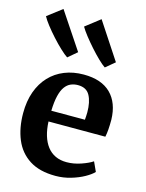

<svg xmlns="http://www.w3.org/2000/svg" viewBox="-132 -970 805 1060"><g transform="rotate(15 270.5 -440.0)"><path d="M290.7 11Q199.6 11 141.8 -26Q84 -63 56.8 -128.4Q29.5 -193.8 29.5 -278.5Q29.5 -346.7 48.9 -400.7Q68.4 -454.7 104 -492.4Q139.6 -530.2 189.1 -550.1Q238.6 -570 298.7 -570Q400.1 -570 453.6 -517.1Q507 -464.2 509.4 -368.3Q509.4 -335.8 507.5 -311.7Q505.6 -287.6 501.6 -269.3H176.8Q178.7 -224.7 189.4 -189.3Q200.2 -153.8 219.5 -128.9Q238.7 -104 266.5 -91Q294.2 -77.9 330.6 -77.9Q371.4 -77.9 412.7 -92.2Q453.9 -106.4 476.6 -122L501.4 -67.7Q485.3 -50.4 452.8 -32.2Q420.3 -14 378 -1.5Q335.8 11 290.7 11ZM176.4 -330.6H368.4Q369.2 -340.5 369.9 -351.6Q370.7 -362.7 370.7 -372.8Q370.7 -432.5 351 -468.9Q331.4 -505.4 282.4 -505.4Q260.5 -505.4 241.9 -497.4Q223.3 -489.5 209 -470.2Q194.8 -451 186.4 -417Q178 -383 176.4 -330.6ZM184.1 -638Q168 -648.4 142.9 -672Q117.7 -695.5 91.3 -724.8Q64.8 -754 43.5 -781.6Q22.1 -809.1 12.9 -827.3L96 -890.7L235.8 -681.1L185.1 -638ZM399.2 -638Q383.5 -648.4 359.7 -671.4Q335.8 -694.4 310.3 -723.1Q284.8 -751.8 263.2 -779.4Q241.7 -806.9 230.7 -826.2L313.8 -890.7L451.7 -681.1L399.9 -638Z"/></g></svg>

Font: Merriweather Light
Style: Regular
Weight: 300
Designer: Eben Sorkin
Foundry: Eben Sorkin
Version: Version 2.100